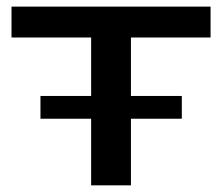

<svg xmlns="http://www.w3.org/2000/svg" viewBox="-20 -557 667 577"><path d="M526.4 -200.2H101.6V-268.6H526.4ZM373.5 0H253.9V-444.3H14.6V-537.1H612.8V-444.3H373.5Z"/></svg>

Font: Squarish Sans CT
Style: Regular
Weight: 400
Version: Version 0.9